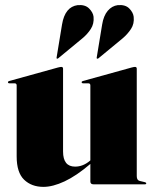

<svg xmlns="http://www.w3.org/2000/svg" viewBox="-20 -719 604 749"><path d="M45 -109V-386Q45 -394 36.5 -394H17Q11 -394 11 -398.5Q11 -401.5 16 -403L205.5 -455.5Q215.5 -458 219 -458Q226 -458 226 -451V-128Q226 -69 273 -69Q304 -69 331 -92L332.5 -93.5V-386Q332.5 -394 324 -394H304.5Q298.5 -394 298.5 -398.5Q298.5 -401.5 303.5 -403L493 -455.5Q502.5 -458 506.5 -458Q513.5 -458 513.5 -451V-32Q513.5 -15.5 525.5 -13L544.5 -8.5Q550.5 -7 550.5 -4Q550.5 0 545.5 0H344.5Q332.5 0 332.5 -11V-79.5Q278 -33 232 -11.5Q186 10 149.5 10Q103 10 74 -18Q45 -46 45 -109ZM222 -623.5Q233.5 -692.5 283 -699Q312 -701.5 327.5 -686Q343 -670.5 345 -653.5Q347.5 -626.5 334.2 -606Q321 -585.5 301.5 -569.5L207 -491.5Q203.5 -489 201.5 -490.5Q200 -492 201 -496ZM378.5 -623.5Q384 -657.5 400.2 -676.8Q416.5 -696 439.5 -699Q469 -701.5 484.2 -686Q499.5 -670.5 501.5 -653.5Q504.5 -626.5 491 -606Q477.5 -585.5 458.5 -569.5L364 -491.5Q360.5 -489 358 -490.5Q356.5 -492 357.5 -496Z"/></svg>

Font: Fraunces 144pt S000 Black
Style: Regular
Weight: 900
Version: Version 1.000; ttfautohint (v1.8.3)